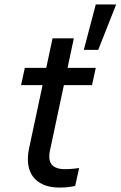

<svg xmlns="http://www.w3.org/2000/svg" viewBox="-20 -836 544 866"><path d="M248 10Q205 10 175 -3.5Q145 -17 128 -40.5Q111 -64 107 -96.5Q103 -129 111 -166L217 -663H313L206 -160Q196 -114 213.5 -93.5Q231 -73 273 -73Q295 -73 316 -75.5Q337 -78 337 -78L319 3Q319 3 298 6.5Q277 10 248 10ZM395 -452H75L92 -530H412ZM423 -611H358L412 -816H504Z"/></svg>

Font: Be Vietnam Pro Variable Thin
Style: Italic
Weight: 100
Italic angle: -12°
Designer: Lam Bao, Tony Le, Vietanh Nguyen
Foundry: Yellow Type Foundry
Version: Version 1.002